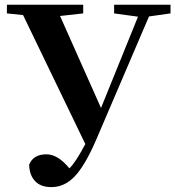

<svg xmlns="http://www.w3.org/2000/svg" viewBox="-20 -762 731 801"><path d="M691.4 -742.2V-706.1L601.6 -693.4L379.9 -175.8Q334 -70.3 291.5 -25.9Q249 18.6 194.3 18.6Q149.4 18.6 126 -6.8Q102.5 -32.2 101.6 -75.2Q119.1 -118.2 173.8 -118.2Q221.7 -118.2 269.5 -59.6Q295.9 -85 335.9 -161.1L76.2 -699.2L8.8 -706.1V-742.2H327.1V-706.1L230.5 -695.3L401.4 -311.5L555.7 -692.4L456.1 -706.1V-742.2Z"/></svg>

Font: GenYoMin TW TTF Bold
Style: Regular
Weight: 700
Version: Version 1.300